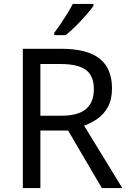

<svg xmlns="http://www.w3.org/2000/svg" viewBox="-20 -964 662 984"><path d="M294 -714Q427 -714 490.5 -663.5Q554 -613 554 -511Q554 -454 533 -416Q512 -378 479.5 -355.5Q447 -333 411 -320L607 0H502L329 -295H187V0H97V-714ZM289 -636H187V-371H294Q381 -371 421 -405.5Q461 -440 461 -507Q461 -577 419 -606.5Q377 -636 289 -636ZM459 -934Q447 -916 422 -887.5Q397 -859 368.5 -830.5Q340 -802 316 -784H258V-796Q273 -815 290.5 -841Q308 -867 325 -894.5Q342 -922 353 -944H459Z"/></svg>

Font: Noto Sans Ugaritic
Style: Regular
Weight: 400
Designer: Monotype Design Team
Foundry: Monotype Imaging Inc.
Version: Version 2.001; ttfautohint (v1.8.4.7-5d5b)